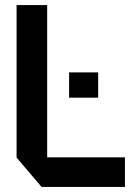

<svg xmlns="http://www.w3.org/2000/svg" viewBox="-20 -733 520 753"><path d="M143 0 45 -115V-116H470V0ZM45 -116V-713H165V-116ZM251 -350V-449H365V-350Z"/></svg>

Font: Foldit Medium
Style: Regular
Weight: 500
Version: Version 1.003